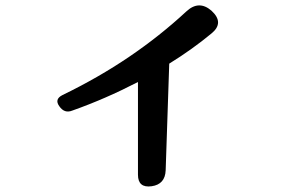

<svg xmlns="http://www.w3.org/2000/svg" viewBox="-20 -646 1040 700"><path d="M483 -347Q363 -285 244 -243Q215 -231 196 -259Q178 -284 207 -299Q339 -363 451 -439Q563 -515 659 -604Q705 -647 751 -607Q799 -563 751 -524Q716 -495 677.5 -467.5Q639 -440 597 -414L584 -25Q582 26 533 33Q483 40 483 -9Z"/></svg>

Font: MaokenZhuyuanTi
Style: Regular
Weight: 400
Designer: Fontworks Inc & LongZhuTi team: ZERO子、时光羊、荆南、频凡、刘鹏、Little White Dog、帆影Magmeta、奈白不弍、白日月球、ChaoTawei、雨三（排名不分先后）
Version: Version 1.000; 20230222